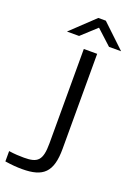

<svg xmlns="http://www.w3.org/2000/svg" viewBox="-307 -743 707 1013"><g transform="rotate(20 46.5 -236.5)"><path d="M-56 147C-80 147 -108 146 -141 141V199C-101 205 -75 207 -44 207C73 207 120 165 120 33V-500H45V30C45 127 20 147 -56 147ZM-70 -556H-2L82 -633L166 -556H234L103 -680H61Z"/></g></svg>

Font: LT Wave Light
Style: Regular
Weight: 300
Designer: Daniel Lyons
Version: Version 2.5 (Glyphs App)